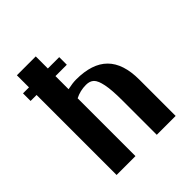

<svg xmlns="http://www.w3.org/2000/svg" viewBox="-184 -779 899 899"><g transform="rotate(-45 265.5 -330.0)"><path d="M196.8 -382.8V0H71.8V-529.8H32.2V-580.1H71.8V-660.2H196.8V-580.1H272V-529.8H196.8V-442.9Q230.5 -450.2 253.9 -450.2Q359.4 -450.2 411.1 -398.4Q462.9 -346.7 462.9 -240.2V0H337.9V-228Q337.9 -296.9 330.1 -335Q322.3 -373 308.1 -386.5Q293.9 -399.9 269 -399.9Q230 -399.9 196.8 -382.8Z"/></g></svg>

Font: Pfennig
Style: Bold
Weight: 700
Version: Version 20120410 ; ttfautohint (v0.8)